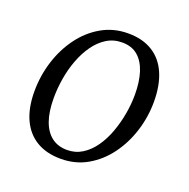

<svg xmlns="http://www.w3.org/2000/svg" viewBox="-106 -658 757 770"><g transform="rotate(20 272.5 -273.0)"><path d="M315 -555.5Q376.5 -555.5 419 -529.2Q461.5 -503 483.2 -453Q505 -403 505 -332.5Q505 -268.5 485.8 -207.2Q466.5 -146 430.5 -97Q394.5 -48 344 -19Q293.5 10 231.5 10Q170 10 127.2 -15.8Q84.5 -41.5 62.2 -90.5Q40 -139.5 40 -208.5Q40 -274 59.2 -336Q78.5 -398 114.8 -447.5Q151 -497 201.8 -526.2Q252.5 -555.5 315 -555.5ZM304.5 -513Q268 -513 238.8 -494.8Q209.5 -476.5 187.5 -445.5Q165.5 -414.5 150.8 -375.2Q136 -336 129 -293.2Q122 -250.5 122 -210Q122 -151.5 136.2 -112Q150.5 -72.5 177.5 -52.2Q204.5 -32 243 -32Q278.5 -32 307.5 -50.2Q336.5 -68.5 358.2 -99.5Q380 -130.5 394.2 -169.5Q408.5 -208.5 416 -250.8Q423.5 -293 423.5 -333Q423.5 -387.5 410.8 -427.8Q398 -468 372 -490.5Q346 -513 304.5 -513Z"/></g></svg>

Font: Merriweather 48pt Light
Style: Italic
Weight: 300
Italic angle: -7.8°
Version: Version 2.101